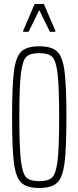

<svg xmlns="http://www.w3.org/2000/svg" viewBox="-20 -926 390 954"><path d="M40 -344Q40 -502 49.5 -573.5Q59 -645 86.5 -670.5Q114 -696 175 -696Q236 -696 263.5 -670.5Q291 -645 300.5 -573.5Q310 -502 310 -344Q310 -186 300.5 -114.5Q291 -43 263.5 -17.5Q236 8 175 8Q114 8 86.5 -17.5Q59 -43 49.5 -114.5Q40 -186 40 -344ZM274 -344Q274 -496 266 -561Q258 -626 239 -644Q220 -662 175 -662Q130 -662 111 -644Q92 -626 84 -561Q76 -496 76 -344Q76 -192 84 -127Q92 -62 111 -44Q130 -26 175 -26Q220 -26 239 -44Q258 -62 266 -127Q274 -192 274 -344ZM95 -768V-773L152 -906H198L255 -773V-768H228L175 -876L122 -768Z"/></svg>

Font: Saira Ultra Condensed Thin
Style: Regular
Weight: 100
Width: 1
Designer: Hector Gatti with collaboration of the Omnibus-Type team
Foundry: Omnibus-Type
Version: Version 1.001; ttfautohint (v1.8)